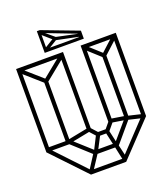

<svg xmlns="http://www.w3.org/2000/svg" viewBox="-136 -830 797 923"><g transform="rotate(-20 262.5 -368.5)"><path d="M5 -600H25V-173H5ZM225 -600H245V-203H225ZM335 -600H355V-203H335ZM495 -600H515V-174H495ZM5 -600H245V-580H5ZM335 -600H515V-580H335ZM170 -20H350V0H170ZM5 -174 20 -188 185 -13 170 0ZM335 -13 500 -188 515 -174 350 0ZM110 -500H130V-184H110ZM415 -520H435V-194H415ZM227 -595 239 -579 122 -484 110 -500ZM119 -484 9 -581 21 -597 131 -500ZM263 -181H320V-161H263ZM221 -103H341V-83H221ZM499 -598 511 -582 429 -507 417 -523ZM424 -504 339 -581 351 -597 436 -520ZM6 -193H130V-173H6ZM221 -101 238 -90 183 -6 167 -17ZM261 -178 278 -167 238 -90 222 -101ZM340 -7 322 -91 341 -96 360 -15ZM321 -95 304 -171 322 -176 339 -101ZM126 -196 237 -96 221 -83 111 -183ZM427 -207 507 -188 502 -169 422 -188ZM241 -215 279 -173 263 -161 225 -203ZM341 -83 325 -96 420 -207 435 -194ZM320 -161 304 -173 339 -215 355 -203ZM119 -174 114 -193 241 -218 246 -199ZM346 -221 428 -208 423 -189 341 -202ZM361 -626H167V-641H361ZM169 -626 161 -640 226 -680 234 -666ZM361 -626H341V-665H361ZM354 -640 223 -667 237 -680 354 -655ZM176 -626H161V-737H176ZM361 -651 161 -728 176 -737 361 -667ZM228 -666 161 -725 171 -735 237 -680Z"/></g></svg>

Font: Octagon Variable
Style: Regular
Weight: 400
Designer: Alexander Royter, Emma Schmalisch, Felix Willnauer, Friederike Temme, Greta Wachholz, Jason Tsiakas, Julia Baskal, Julia
Foundry: Type Design @ HAW Hamburg
Version: Version 1.000